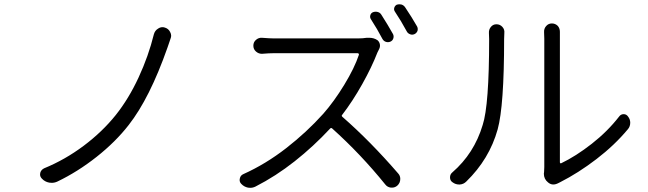

<svg xmlns="http://www.w3.org/2000/svg" viewBox="-20 -858 3040 901"><path d="M702.1 -697.3Q707 -714.8 721.7 -723.6Q731.4 -730.5 743.2 -730.5Q748 -730.5 753.9 -728.5Q770.5 -723.6 778.3 -708Q783.2 -699.2 783.2 -690.4Q783.2 -683.6 780.3 -676.8Q777.3 -668 772.5 -653.8Q767.6 -639.6 765.6 -633.8Q682.6 -397.5 584 -271.5Q522.5 -192.4 433.6 -122.1Q344.7 -51.8 249 -5.9Q236.3 0 222.7 0Q216.8 0 210.9 -1Q190.4 -4.9 176.8 -19.5Q168 -28.3 168 -39.1Q168 -43 168.9 -46.9Q172.9 -61.5 187.5 -68.4Q285.2 -108.4 372.6 -173.8Q460 -239.3 523.4 -318.4Q584 -394.5 630.4 -494.6Q676.8 -594.7 702.1 -697.3Z M1824.2 -698.2Q1829.1 -688.5 1825.7 -677.7Q1822.3 -667 1812 -662.6Q1801.8 -658.2 1791 -661.6Q1780.3 -665 1774.4 -675.8Q1751 -720.7 1720.7 -767.6Q1714.8 -776.4 1717.8 -786.6Q1720.7 -796.9 1730.5 -800.8Q1741.2 -804.7 1752.4 -801.8Q1763.7 -798.8 1769.5 -789.1Q1800.8 -740.2 1824.2 -698.2ZM1701.2 -680.7Q1707 -680.7 1712.9 -680.7Q1735.4 -680.7 1752 -668.9Q1760.7 -661.1 1762.7 -649.4Q1764.6 -637.7 1758.8 -627Q1753.9 -617.2 1751 -611.3Q1724.6 -543 1679.7 -462.9Q1634.8 -382.8 1585.9 -319.3Q1581.1 -314.5 1586.9 -309.6Q1717.8 -195.3 1848.6 -43.9Q1858.4 -33.2 1858.4 -18.6Q1858.4 1 1843.8 13.7Q1833 22.5 1819.3 22.5Q1817.4 22.5 1814.5 22.5Q1797.9 20.5 1788.1 7.8Q1672.9 -134.8 1539.1 -254.9Q1534.2 -259.8 1529.3 -254.9Q1451.2 -170.9 1362.8 -101.1Q1274.4 -31.2 1178.7 17.6Q1167 23.4 1154.3 23.4Q1148.4 23.4 1143.6 22.5Q1125 18.6 1112.3 4.9Q1104.5 -2.9 1104.5 -13.7Q1104.5 -16.6 1105.5 -20.5Q1108.4 -35.2 1122.1 -41Q1226.6 -87.9 1322.8 -162.6Q1418.9 -237.3 1497.1 -324.2Q1547.9 -381.8 1595.7 -460.4Q1643.6 -539.1 1664.1 -600.6Q1665 -603.5 1663.1 -606Q1661.1 -608.4 1658.2 -608.4H1266.6Q1244.1 -608.4 1209 -605.5Q1193.4 -605.5 1181.2 -616.2Q1168.9 -627 1168.9 -643.6Q1168.9 -660.2 1181.2 -670.9Q1193.4 -681.6 1209 -680.7Q1247.1 -677.7 1266.6 -677.7H1659.2Q1682.6 -677.7 1701.2 -680.7ZM1833 -803.7Q1829.1 -809.6 1829.1 -815.4Q1829.1 -818.4 1830.1 -821.3Q1833 -831.1 1841.8 -835.9Q1848.6 -837.9 1854.5 -837.9Q1859.4 -837.9 1863.3 -836.9Q1874 -834 1880.9 -824.2Q1913.1 -776.4 1937.5 -733.4Q1940.4 -727.5 1940.4 -721.7Q1940.4 -717.8 1939.5 -713.9Q1935.5 -703.1 1925.8 -698.2Q1919.9 -695.3 1914.1 -695.3Q1909.2 -695.3 1904.3 -697.3Q1893.6 -701.2 1888.7 -710.9Q1861.3 -761.7 1833 -803.7Z M2168 -5.9Q2155.3 6.8 2137.7 7.8Q2135.7 7.8 2133.8 7.8Q2118.2 7.8 2104.5 -2Q2091.8 -9.8 2091.8 -25.4Q2091.8 -40 2102.5 -48.8Q2205.1 -137.7 2245.1 -271.5Q2275.4 -364.3 2275.4 -674.8Q2275.4 -690.4 2274.4 -703.1Q2273.4 -719.7 2283.7 -731.9Q2293.9 -744.1 2309.6 -744.1Q2326.2 -744.1 2337.4 -731.9Q2348.6 -719.7 2346.7 -703.1Q2345.7 -687.5 2345.7 -674.8Q2345.7 -361.3 2315.4 -251Q2276.4 -111.3 2168 -5.9ZM2600.6 1Q2587.9 7.8 2576.2 7.8Q2563.5 7.8 2551.8 -2Q2532.2 -17.6 2532.2 -43Q2532.2 -46.9 2533.2 -50.8Q2534.2 -63.5 2534.2 -74.2V-675.8Q2534.2 -691.4 2533.2 -707Q2532.2 -723.6 2543 -735.8Q2553.7 -748 2569.8 -748Q2585.9 -748 2597.7 -736.3Q2607.4 -724.6 2607.4 -709V-675.8V-96.7Q2607.4 -93.8 2609.4 -92.3Q2611.3 -90.8 2613.3 -91.8Q2682.6 -125 2756.8 -183.1Q2831.1 -241.2 2885.7 -311.5Q2893.6 -322.3 2906.7 -322.3Q2919.9 -322.3 2927.7 -310.5Q2937.5 -297.9 2937.5 -282.2Q2937.5 -264.6 2926.8 -252Q2864.3 -176.8 2778.8 -111.3Q2693.4 -45.9 2608.4 -2.9Q2604.5 -1 2600.6 1Z"/></svg>

Font: Gen Jyuu Gothic Normal
Style: Regular
Weight: 300
Designer: [Source Han Sans]
Ryoko NISHIZUKA  (kana & ideographs); Paul D. Hunt (Latin, Greek & Cyrillic); Wenlong ZHANG  (bopomofo
Version: Version 1.002.20150607